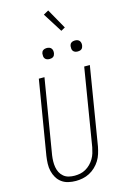

<svg xmlns="http://www.w3.org/2000/svg" viewBox="-168 -1239 837 1316"><g transform="rotate(-15 250.0 -581.0)"><path d="M199 8Q172 8 146 2Q120 -4 99.5 -19Q79 -34 66 -56Q53 -78 47 -103.5Q41 -129 42 -156Q43 -183 47 -210L134 -735H174L86 -204Q83 -183 82.5 -162Q82 -141 85.5 -120.5Q89 -100 98 -82.5Q107 -65 122.5 -52Q138 -39 158.5 -34Q179 -29 200 -29Q220 -29 240 -33Q260 -37 278.5 -47.5Q297 -58 312.5 -73.5Q328 -89 339 -107.5Q350 -126 356 -146Q362 -166 366 -186L456 -735H496L405 -180Q400 -155 392.5 -131Q385 -107 371.5 -85Q358 -63 338.5 -44.5Q319 -26 296 -14Q273 -2 248 3Q223 8 199 8ZM441 -846Q431 -846 422.5 -849Q414 -852 408.5 -859Q403 -866 402 -875.5Q401 -885 402 -895Q403 -901 406 -907Q409 -913 415 -917Q421 -921 427.5 -922.5Q434 -924 440 -924Q450 -924 458.5 -921Q467 -918 472.5 -911Q478 -904 479.5 -894.5Q481 -885 479 -875Q478 -869 475 -863Q472 -857 466.5 -853Q461 -849 454 -847.5Q447 -846 441 -846ZM241 -846Q231 -846 222.5 -849Q214 -852 208.5 -859Q203 -866 202 -875.5Q201 -885 202 -895Q203 -901 206 -907Q209 -913 215 -917Q221 -921 227.5 -922.5Q234 -924 240 -924Q250 -924 258.5 -921Q267 -918 272.5 -911Q278 -904 279.5 -894.5Q281 -885 279 -875Q278 -869 275 -863Q272 -857 266.5 -853Q261 -849 254 -847.5Q247 -846 241 -846ZM368 -1012 281 -1150 317 -1170 397 -1028Z"/></g></svg>

Font: Iosevka Extralight
Style: Italic
Weight: 200
Italic angle: -9°
Monospace: yes
Designer: Belleve Invis
Foundry: Belleve Invis
Version: Version 32.5.0; ttfautohint (v1.8.4)